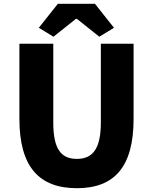

<svg xmlns="http://www.w3.org/2000/svg" viewBox="-20 -975 803 1009"><path d="M384 14C582 14 682 -99 682 -350V-745H510V-331C510 -190 465 -140 384 -140C302 -140 260 -190 260 -331V-745H82V-350C82 -99 185 14 384 14ZM261 -782 379 -876H384L502 -782L579 -829L479 -955H284L184 -829Z"/></svg>

Font: Noto Sans CJK HK Black
Style: Regular
Weight: 900
Designer: Ryoko NISHIZUKA 西塚涼子 (kana, bopomofo & ideographs); Paul D. Hunt (Latin, Greek & Cyrillic); Sandoll Communications 산돌커뮤니
Foundry: Adobe
Version: Version 2.004;hotconv 1.0.118;makeotfexe 2.5.65603